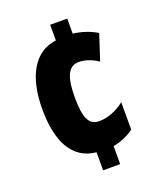

<svg xmlns="http://www.w3.org/2000/svg" viewBox="-136 -812 767 910"><g transform="rotate(-20 247.5 -357.0)"><path d="M312 -648V-724H226V-645C110 -631 54 -518 54 -361C54 -199 106 -93 226 -81V10H312V-81C348 -87 389 -104 417 -126V-264C379 -233 330 -215 290 -215C239 -215 218 -253 218 -361C218 -474 245 -512 293 -512C321 -512 358 -501 389 -479L431 -608C396 -630 350 -644 312 -648Z"/></g></svg>

Font: Noto Sans Lao ExtraCondensed Black
Style: Regular
Weight: 900
Width: 2
Designer: Monotype Design Team
Foundry: Monotype Imaging Inc.
Version: Version 2.003